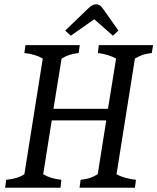

<svg xmlns="http://www.w3.org/2000/svg" viewBox="-20 -878 736 898"><path d="M94 -63 180 -604Q147 -624 94 -630L99 -667H353L348 -630Q323 -627 305.5 -621.5Q288 -616 268 -604L230 -369H485L523 -604Q487 -624 438 -630L442 -667H696L690 -630Q665 -627 648 -621.5Q631 -616 611 -604L525 -63Q558 -44 616 -37L611 0H352L357 -37Q383 -40 400 -45.5Q417 -51 437 -63L477 -315H222L182 -63Q201 -52 221 -46Q241 -40 267 -37L263 0H4L9 -37Q36 -40 55.5 -45.5Q75 -51 94 -63ZM392 -838Q412 -858 430 -858Q447 -858 461 -838L534 -735L508 -711L421 -788L311 -711L285 -735Z"/></svg>

Font: Caladea
Style: Italic
Weight: 400
Italic angle: -9°
Designer: Carolina Giovagnoli and Andres Torresi
Foundry: Carolina Giovagnoli & Andres Torresi
Version: Version 1.001